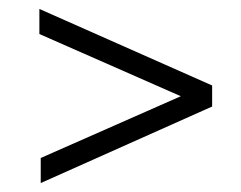

<svg xmlns="http://www.w3.org/2000/svg" viewBox="-20 -581 539 429"><path d="M71 -228 384 -366 68 -505V-561L454 -390V-343L71 -172Z"/></svg>

Font: Encode Sans Narrow
Style: Light
Weight: 300
Designer: Pablo Impallari, Andres Torresi
Foundry: Pablo Impallari, Andres Torresi
Version: Version 1.000; ttfautohint (v1.00) -l 8 -r 50 -G 200 -x 14 -